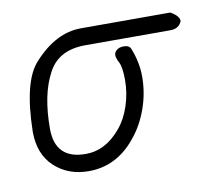

<svg xmlns="http://www.w3.org/2000/svg" viewBox="-46 -358 443 396"><g transform="rotate(-10 175.5 -160.5)"><path d="M226 -255Q238 -255 241 -247Q253 -217 253 -187Q253 -153 241.5 -120.5Q230 -88 210 -64Q170 -14 111 -14Q68 -14 39.5 -40.5Q11 -67 11 -114Q13 -220 47 -256Q93 -307 146 -307H333Q351 -297 351 -286Q345 -271 327 -271H146Q91 -270 70 -228Q47 -185 47 -114Q47 -50 111 -50Q153 -50 185 -89Q200 -107 208.5 -133Q217 -159 217 -186Q217 -213 211.5 -223.5Q206 -234 206 -240Q206 -246 211.5 -250.5Q217 -255 226 -255Z"/></g></svg>

Font: Gruenewald VA
Style: Regular
Weight: 400
Designer: Peter Wiegel
Foundry: Peter Wiegel, nach dem Schriftentwurf von Dr. H. Gr¸newald
Version: Version 0.007